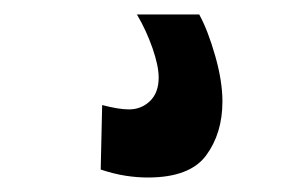

<svg xmlns="http://www.w3.org/2000/svg" viewBox="-20 -25 393 265"><path d="M121 120Q144 126 158 126Q175 126 187 114.5Q199 103 199 82Q199 66 190.5 41.5Q182 17 169 -5H255Q267 17 277 52Q287 87 287 115Q287 159 264.5 189.5Q242 220 184 220Q169 220 153 217.5Q137 215 119 209Z"/></svg>

Font: Georama Condensed
Style: Bold
Weight: 700
Width: 3
Designer: Jean-Baptiste Levee
Foundry: Production Type
Version: Version 1.000